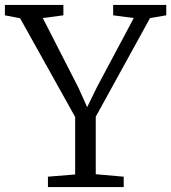

<svg xmlns="http://www.w3.org/2000/svg" viewBox="-29 -763 698 783"><path d="M277.5 -51.5V-286L53 -688.5L-9 -700.5V-743H229.5V-700.5L145.5 -689.5L290.5 -406L326.5 -326L365.5 -406L516.5 -689.5L432.5 -700.5V-743H649V-700.5L583 -689.5L361.5 -287V-52.5L475.5 -42.5V0H166.5V-42.5Z"/></svg>

Font: Merriweather 20pt Light
Style: Regular
Weight: 300
Version: Version 2.100